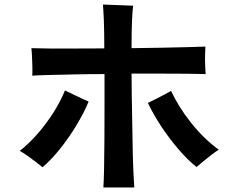

<svg xmlns="http://www.w3.org/2000/svg" viewBox="-20 -802 1040 845"><path d="M435 23Q437 -6 438 -60Q439 -114 439.5 -183Q440 -252 440 -328Q440 -404 440 -476Q371 -476 308.5 -474.5Q246 -473 197.5 -472Q149 -471 122 -469Q123 -484 122.5 -506.5Q122 -529 121 -552Q120 -575 118 -590Q151 -589 201 -588.5Q251 -588 312.5 -588.5Q374 -589 439 -589Q439 -666 437 -713Q435 -760 433 -782Q459 -781 498.5 -779.5Q538 -778 566 -777Q563 -755 561 -711Q559 -667 559 -590Q628 -591 691 -592Q754 -593 804.5 -594.5Q855 -596 884 -597Q883 -583 882.5 -559.5Q882 -536 883 -513Q884 -490 885 -476Q855 -477 804.5 -477.5Q754 -478 691 -478Q628 -478 559 -478Q559 -432 560 -375.5Q561 -319 562 -260.5Q563 -202 564 -147Q565 -92 567 -47.5Q569 -3 571 23ZM845 -67Q807 -97 766.5 -144Q726 -191 690.5 -244.5Q655 -298 631 -349Q643 -355 662 -364.5Q681 -374 701 -384.5Q721 -395 733 -402Q765 -332 821 -261.5Q877 -191 943 -143Q931 -136 912.5 -122Q894 -108 876 -93Q858 -78 845 -67ZM167 -66Q154 -77 135.5 -91Q117 -105 98.5 -118Q80 -131 67 -138Q109 -171 147 -215Q185 -259 216 -308Q247 -357 266 -404Q279 -398 299 -388Q319 -378 339 -369Q359 -360 370 -355Q349 -304 315.5 -249Q282 -194 243.5 -146Q205 -98 167 -66Z"/></svg>

Font: Zen Kaku Gothic Antique
Style: Bold
Weight: 700
Designer: Yoshimichi Ohira
Foundry: Positype
Version: Version 1.001